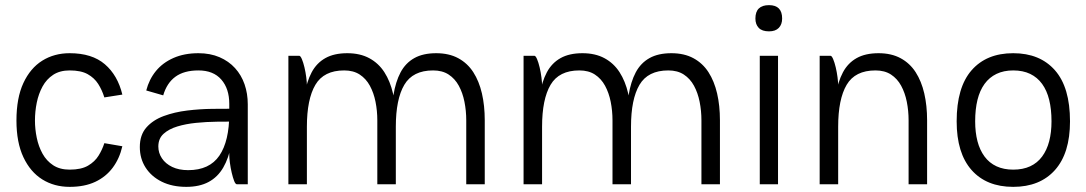

<svg xmlns="http://www.w3.org/2000/svg" viewBox="-20 -717 4227 747"><path d="M251 10Q191 10 144.5 -19Q98 -48 71 -105.5Q44 -163 44 -248Q44 -336 71 -394Q98 -452 144.5 -481Q191 -510 251 -510Q338 -510 388 -467Q438 -424 456 -349L386 -338Q377 -367 362 -390.5Q347 -414 321 -428.5Q295 -443 251 -443Q213 -443 187 -426Q161 -409 145.5 -380.5Q130 -352 123 -317.5Q116 -283 116 -248Q116 -215 123 -181Q130 -147 145.5 -119Q161 -91 187 -74Q213 -57 251 -57Q296 -57 322.5 -72.5Q349 -88 363.5 -111.5Q378 -135 386 -160L456 -148Q445 -100 418.5 -64.5Q392 -29 350.5 -9.5Q309 10 251 10Z M615 -346 549 -365Q560 -408 586.5 -440.5Q613 -473 655 -491.5Q697 -510 752 -510Q798 -510 834 -494.5Q870 -479 894.5 -452Q919 -425 931.5 -389Q944 -353 944 -311L872 -313Q872 -372 841 -407.5Q810 -443 752 -443Q696 -443 662.5 -418.5Q629 -394 615 -346ZM902 0Q896 0 891 -13Q886 -26 881.5 -45Q877 -64 874.5 -83.5Q872 -103 872 -115V-323L944 -311V0ZM895 -244Q863 -244 823 -243.5Q783 -243 743 -239Q703 -235 670 -225Q637 -215 616.5 -196.5Q596 -178 596 -147Q596 -122 610 -101Q624 -80 650 -67.5Q676 -55 712 -55Q795 -55 833.5 -111.5Q872 -168 872 -275H890Q890 -208 880 -155Q870 -102 848.5 -65Q827 -28 791.5 -9Q756 10 705 10Q650 10 609.5 -10Q569 -30 546.5 -65Q524 -100 524 -145Q524 -192 549.5 -221Q575 -250 617 -265.5Q659 -281 708.5 -287Q758 -293 806.5 -293.5Q855 -294 893 -294Z M1448 0V-249H1520V0ZM1794 0V-249H1866V0ZM1448 -249Q1448 -286 1441 -321Q1434 -356 1419 -383.5Q1404 -411 1379.5 -427Q1355 -443 1319 -443Q1240 -443 1207 -387Q1174 -331 1174 -224Q1174 -224 1165 -224Q1156 -224 1156 -224Q1156 -292 1164.5 -345.5Q1173 -399 1192.5 -435.5Q1212 -472 1246 -491Q1280 -510 1331 -510Q1381 -510 1417 -490.5Q1453 -471 1475.5 -436Q1498 -401 1509 -353.5Q1520 -306 1520 -249ZM1102 0V-500H1144Q1149 -500 1154.5 -487Q1160 -474 1164.5 -455Q1169 -436 1171.5 -416.5Q1174 -397 1174 -385V0ZM1794 -249Q1794 -286 1787 -321Q1780 -356 1765 -383.5Q1750 -411 1725.5 -427Q1701 -443 1665 -443Q1586 -443 1553 -387Q1520 -331 1520 -224Q1520 -224 1511 -224Q1502 -224 1502 -224Q1502 -292 1510.5 -345.5Q1519 -399 1538.5 -435.5Q1558 -472 1592 -491Q1626 -510 1677 -510Q1727 -510 1763 -490.5Q1799 -471 1821.5 -436Q1844 -401 1855 -353.5Q1866 -306 1866 -249Z M2363 0V-249H2435V0ZM2709 0V-249H2781V0ZM2363 -249Q2363 -286 2356 -321Q2349 -356 2334 -383.5Q2319 -411 2294.5 -427Q2270 -443 2234 -443Q2155 -443 2122 -387Q2089 -331 2089 -224Q2089 -224 2080 -224Q2071 -224 2071 -224Q2071 -292 2079.5 -345.5Q2088 -399 2107.5 -435.5Q2127 -472 2161 -491Q2195 -510 2246 -510Q2296 -510 2332 -490.5Q2368 -471 2390.5 -436Q2413 -401 2424 -353.5Q2435 -306 2435 -249ZM2017 0V-500H2059Q2064 -500 2069.5 -487Q2075 -474 2079.5 -455Q2084 -436 2086.5 -416.5Q2089 -397 2089 -385V0ZM2709 -249Q2709 -286 2702 -321Q2695 -356 2680 -383.5Q2665 -411 2640.5 -427Q2616 -443 2580 -443Q2501 -443 2468 -387Q2435 -331 2435 -224Q2435 -224 2426 -224Q2417 -224 2417 -224Q2417 -292 2425.5 -345.5Q2434 -399 2453.5 -435.5Q2473 -472 2507 -491Q2541 -510 2592 -510Q2642 -510 2678 -490.5Q2714 -471 2736.5 -436Q2759 -401 2770 -353.5Q2781 -306 2781 -249Z M2919 -645Q2919 -697 2972 -697Q3023 -697 3023 -645Q3023 -622 3010 -608.5Q2997 -595 2972 -595Q2945 -595 2932 -608.5Q2919 -622 2919 -645ZM2936 -500H3007V0H2936Z M3515 0V-249H3587V0ZM3515 -249Q3515 -286 3508 -321Q3501 -356 3486 -383.5Q3471 -411 3446.5 -427Q3422 -443 3386 -443Q3307 -443 3274 -387Q3241 -331 3241 -224Q3241 -224 3232 -224Q3223 -224 3223 -224Q3223 -292 3231.5 -345.5Q3240 -399 3259.5 -435.5Q3279 -472 3313 -491Q3347 -510 3398 -510Q3448 -510 3484 -490.5Q3520 -471 3542.5 -436Q3565 -401 3576 -353.5Q3587 -306 3587 -249ZM3169 0V-500H3211Q3216 -500 3221.5 -487Q3227 -474 3231.5 -455Q3236 -436 3238.5 -416.5Q3241 -397 3241 -385V0Z M3702 -245Q3702 -377 3760 -443.5Q3818 -510 3922 -510Q4026 -510 4084.5 -443.5Q4143 -377 4143 -245Q4143 -121 4084.5 -55.5Q4026 10 3922 10Q3818 10 3760 -55.5Q3702 -121 3702 -245ZM3922 -57Q3960 -57 3988 -70Q4016 -83 4034.5 -108Q4053 -133 4062 -167.5Q4071 -202 4071 -245Q4071 -292 4062 -328.5Q4053 -365 4034.5 -390.5Q4016 -416 3988 -429.5Q3960 -443 3922 -443Q3885 -443 3857 -429.5Q3829 -416 3810.5 -390.5Q3792 -365 3783 -328.5Q3774 -292 3774 -245Q3774 -202 3783 -167.5Q3792 -133 3810.5 -108Q3829 -83 3857 -70Q3885 -57 3922 -57Z"/></svg>

Font: Haskoy
Style: Regular
Weight: 400
Designer: Ertekin Erdin
Foundry: Ertekin Erdin
Version: Version 1.500